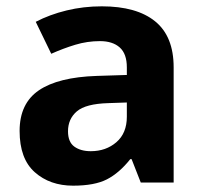

<svg xmlns="http://www.w3.org/2000/svg" viewBox="-20 -577 644 607"><path d="M302 -557Q412 -557 470.5 -509.5Q529 -462 529 -364V0H425L396 -74H392Q357 -30 318 -10Q279 10 211 10Q138 10 90 -32.5Q42 -75 42 -163Q42 -250 103 -291.5Q164 -333 286 -337L381 -340V-364Q381 -407 358.5 -427Q336 -447 296 -447Q256 -447 218 -435.5Q180 -424 142 -407L93 -508Q137 -531 190.5 -544Q244 -557 302 -557ZM323 -251Q251 -249 223 -225Q195 -201 195 -162Q195 -128 215 -113.5Q235 -99 267 -99Q315 -99 348 -127.5Q381 -156 381 -208V-253Z"/></svg>

Font: Noto Sans Balinese
Style: Bold
Weight: 700
Designer: Aditya Bayu, David Williams
Foundry: David Williams
Version: Version 2.005; ttfautohint (v1.8.4.7-5d5b)